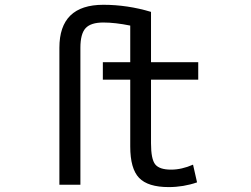

<svg xmlns="http://www.w3.org/2000/svg" viewBox="-20 -762 1040 794"><path d="M604.5 -432.6V-169.9Q604.5 -103.5 622.1 -82Q639.6 -60.5 687.5 -60.5Q731.4 -60.5 778.3 -81.1L794.9 -7.8Q738.3 11.7 677.7 11.7Q591.8 11.7 555.2 -26.4Q518.6 -64.5 518.6 -156.2V-432.6H405.3V-504.9H518.6V-656.2Q456.1 -668.9 407.2 -668.9Q355.5 -668.9 334 -645.5Q312.5 -622.1 312.5 -564.5V2H225.6V-564.5Q225.6 -742.2 407.2 -742.2Q506.8 -742.2 604.5 -712.9V-504.9H799.8V-432.6Z"/></svg>

Font: GenEi Gothic M Regular
Style: Regular
Weight: 400
Designer: o_tamon (Modified); [Source Han Sans]
Ryoko NISHIZUKA  (kana & ideographs); Paul D. Hunt (Latin, Greek & Cyrillic); Wenl
Version: Version 1.1a;Original Version 1.004